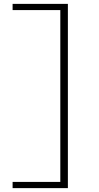

<svg xmlns="http://www.w3.org/2000/svg" viewBox="-20 -760 509 990"><path d="M45 178H291V-708H45V-740H330V210H45Z"/></svg>

Font: Georama ExtraExtended ExtraLight
Style: Regular
Weight: 200
Width: 8
Designer: Jean-Baptiste Levee
Foundry: Production Type
Version: Version 1.000